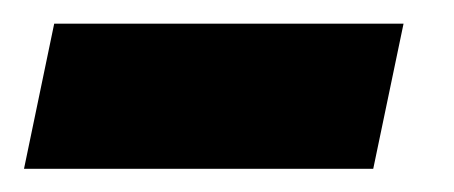

<svg xmlns="http://www.w3.org/2000/svg" viewBox="-40 -339 388 164"><path d="M278.8 -194.8H-19.5L6.3 -318.8H304.7Z"/></svg>

Font: Cadman
Style: Bold Italic
Weight: 700
Italic angle: -12°
Designer: Paul James MIller
Foundry: High-Logic / Made with FontCreator
Version: Version 2.114;March 28, 2021;FontCreator 13.0.0.2683 64-bit